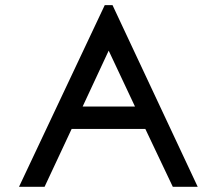

<svg xmlns="http://www.w3.org/2000/svg" viewBox="-20 -717 827 734"><path d="M735.8 -2.9H640.6L535.6 -224.1H253.9L150.4 -2.9H52.7L380.4 -697.3H410.2ZM496.1 -309.6 395.5 -523.4 295.9 -309.6Z"/></svg>

Font: Kawthoolei
Style: Bold
Weight: 700
Designer: Moe Zed
Foundry: Moe Zed
Version: Version 1.000;July 10, 2024;FontCreator 14.0.0.2901 32-bit